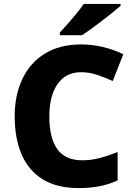

<svg xmlns="http://www.w3.org/2000/svg" viewBox="-20 -951 683 981"><path d="M394 -582Q316 -582 274 -521.5Q232 -461 232 -355Q232 -247 272.5 -189.5Q313 -132 400 -132Q445 -132 489 -143.5Q533 -155 581 -174V-29Q534 -8 486 1Q438 10 382 10Q269 10 196.5 -36Q124 -82 89.5 -164Q55 -246 55 -356Q55 -464 94 -547Q133 -630 209 -677Q285 -724 395 -724Q448 -724 503 -711.5Q558 -699 610 -674L556 -537Q517 -555 476.5 -568.5Q436 -582 394 -582ZM596 -921Q580 -907 555 -887Q530 -867 501.5 -845Q473 -823 446 -803.5Q419 -784 399 -771H286V-785Q303 -803 325.5 -828.5Q348 -854 370.5 -881.5Q393 -909 408 -931H596Z"/></svg>

Font: Noto Sans Thaana ExtraBold
Style: Regular
Weight: 800
Designer: David Williams
Foundry: Google Inc.
Version: Version 3.001; ttfautohint (v1.8.4.7-5d5b)